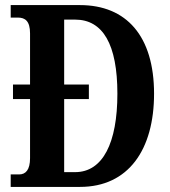

<svg xmlns="http://www.w3.org/2000/svg" viewBox="-20 -734 669 754"><path d="M22 0H294C485 0 585 -147 585 -366C585 -593 476 -714 294 -714H22V-665H50C79 -665 98 -651 98 -603V-402H31V-345H98V-113C98 -67 81 -49 55 -49H22ZM275 -58H232V-345H329V-402H232V-657H275C384 -657 441 -560 441 -366C441 -173 384 -58 275 -58Z"/></svg>

Font: Noto Serif Bengali ExtraCondensed
Style: Regular
Weight: 400
Width: 2
Designer: Juan Bruce, Universal Thirst, Indian Type Foundry and the Monotype Design Team.
Foundry: Monotype Imaging Inc.
Version: Version 2.003